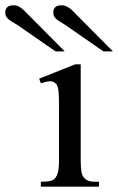

<svg xmlns="http://www.w3.org/2000/svg" viewBox="-116 -702 445 722"><path d="M37.6 0V-18.6Q62 -18.6 74 -21.7Q85.9 -24.9 92.8 -33.7Q95.7 -38.1 98.1 -43.2Q100.6 -48.3 102.3 -55.9Q104 -63.5 105 -74.5Q106 -85.4 106 -101.1V-273.4Q106 -303.2 105.7 -323.5Q105.5 -343.8 104.2 -356.9Q103 -370.1 100.3 -377.2Q97.7 -384.3 92.8 -388.7Q84 -397 71.3 -396.5Q58.6 -396 37.6 -388.7L31.2 -406.2L166.5 -460H187.5V-101.1Q187.5 -71.3 190.2 -56.4Q192.9 -41.5 199.2 -34.7Q204.1 -29.3 208.5 -26.1Q212.9 -22.9 219 -21.2Q225.1 -19.5 233.9 -19Q242.7 -18.6 256.3 -18.6V0ZM92.8 -508.8 -51.8 -608.9Q-59.1 -613.8 -67.1 -618.2Q-75.2 -622.6 -81.5 -627.4Q-87.9 -632.3 -92 -638.7Q-96.2 -645 -96.2 -654.8Q-96.2 -668 -88.6 -675Q-81.1 -682.1 -64 -682.1Q-48.3 -682.1 -35.2 -671.1Q-22 -660.2 -11.2 -648.4L127.4 -508.8ZM272.9 -508.8 128.4 -608.9Q121.1 -613.8 113.3 -618.2Q105.5 -622.6 99.1 -627.4Q92.8 -632.3 88.6 -638.7Q84.5 -645 84.5 -654.8Q84.5 -668 91.8 -675Q99.1 -682.1 116.2 -682.1Q125 -682.1 132.1 -679Q139.2 -675.8 145.8 -671.1Q152.3 -666.5 158.2 -660.4Q164.1 -654.3 169.9 -648.4L308.6 -508.8Z"/></svg>

Font: Doulos SIL
Style: Regular
Weight: 400
Designer: Walt Agee, Victor Gaultney, Peter Martin, Debbi Hosken
Foundry: SIL International
Version: Version 4.110; 2011; Maintenance release